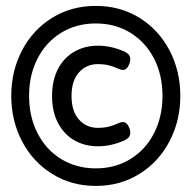

<svg xmlns="http://www.w3.org/2000/svg" viewBox="-20 -610 640 641"><path d="M582 -290Q582 -207 545.9 -138.2Q509.8 -69.3 445.3 -29.3Q380.9 10.7 299.8 10.7Q218.8 10.7 154.3 -29.3Q89.8 -69.3 53.7 -138.2Q17.6 -207 17.6 -290Q17.6 -373 53.7 -441.9Q89.8 -510.7 154.1 -550.5Q218.3 -590.3 299.8 -590.3Q381.3 -590.3 445.6 -550.5Q509.8 -510.7 545.9 -441.9Q582 -373 582 -290ZM77.1 -290Q77.1 -220.7 105.2 -165.5Q133.3 -110.4 184.1 -79.1Q234.9 -47.9 299.8 -47.9Q364.7 -47.9 415.5 -79.1Q466.3 -110.4 494.4 -165.5Q522.5 -220.7 522.5 -290Q522.5 -359.4 494.4 -414.3Q466.3 -469.2 415.5 -500.5Q364.7 -531.7 299.8 -531.7Q234.9 -531.7 184.1 -500.5Q133.3 -469.2 105.2 -414.3Q77.1 -359.4 77.1 -290ZM395 -438Q405.3 -433.1 410.2 -427Q415 -420.9 415 -412.1Q415 -404.3 411.6 -396Q403.8 -376.5 390.1 -376.5Q384.3 -376.5 375.5 -380.4Q357.4 -388.7 341.6 -392.3Q325.7 -396 307.1 -396Q268.6 -396 243.7 -368.4Q218.8 -340.8 218.8 -289.6Q218.8 -238.3 243.7 -210.7Q268.6 -183.1 307.1 -183.1Q325.7 -183.1 341.6 -186.8Q357.4 -190.4 375.5 -198.7Q384.3 -202.6 390.1 -202.6Q403.8 -202.6 411.6 -183.1Q415 -174.8 415 -167Q415 -158.2 410.2 -152.1Q405.3 -146 395 -141.1Q374.5 -131.8 351.8 -126.7Q329.1 -121.6 307.1 -121.6Q262.7 -121.6 227.8 -141.8Q192.9 -162.1 173.3 -200Q153.8 -237.8 153.8 -289.6Q153.8 -341.3 173.3 -379.2Q192.9 -417 227.8 -437.3Q262.7 -457.5 307.1 -457.5Q329.1 -457.5 351.8 -452.4Q374.5 -447.3 395 -438Z"/></svg>

Font: Courier Prime Code
Style: Regular
Weight: 400
Designer: Alan Dague-Greene
Foundry: Quote-Unquote Apps
Version: Version 3.0318